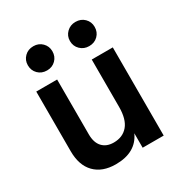

<svg xmlns="http://www.w3.org/2000/svg" viewBox="-168 -831 901 956"><g transform="rotate(-30 282.5 -352.5)"><path d="M402 -571Q372 -571 351.5 -591Q331 -611 331 -641Q331 -670 351.5 -690Q372 -710 402 -710Q433 -710 453 -690Q473 -670 473 -641Q473 -611 453 -591Q433 -571 402 -571ZM160 -571Q129 -571 109 -591Q89 -611 89 -641Q89 -670 109 -690Q129 -710 160 -710Q190 -710 210 -690Q230 -670 230 -641Q230 -611 210 -591Q190 -571 160 -571ZM379 -507H500V0H379V-83Q339 5 223 5Q146 5 103 -39Q60 -83 60 -164V-507H180V-192Q180 -144 203.5 -119Q227 -94 268 -94Q320 -94 349.5 -129Q379 -164 379 -235Z"/></g></svg>

Font: Hind SemiBold
Style: Regular
Weight: 600
Designer: Manushi Parikh, Satya Rajpurohit
Foundry: Indian Type Foundry
Version: Version 2.001;PS 1.0;hotconv 1.0.79;makeotf.lib2.5.61930; tt